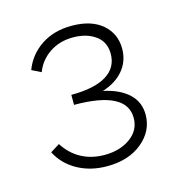

<svg xmlns="http://www.w3.org/2000/svg" viewBox="-66 -821 448 481"><g transform="rotate(-15 158.0 -580.5)"><path d="M282 -499Q282 -457 247 -428Q212 -399 156 -399Q113 -399 79.5 -417.5Q46 -436 29 -469L53 -484Q70 -457 96.5 -442.5Q123 -428 157 -428Q197 -428 224 -447.5Q251 -467 251 -499Q251 -569 115 -569V-595Q175 -595 206 -614Q237 -633 237 -669Q237 -700 214 -716.5Q191 -733 156 -733Q121 -733 95 -715.5Q69 -698 58 -669L34 -681Q48 -718 81 -740Q114 -762 160 -762Q211 -762 239.5 -737.5Q268 -713 268 -674Q268 -642 248.5 -618.5Q229 -595 194 -584Q236 -575 259 -553.5Q282 -532 282 -499Z"/></g></svg>

Font: Ysabeau SC Light
Style: Regular
Weight: 300
Designer: Christian Thalmann (Catharsis Fonts)
Version: Version 0.003